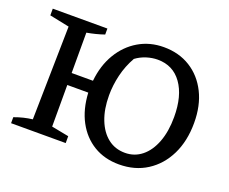

<svg xmlns="http://www.w3.org/2000/svg" viewBox="-110 -837 1222 1024"><g transform="rotate(20 501.0 -325.0)"><path d="M32 0V-34Q59 -44 84 -50Q109 -56 134 -59L144 -589L32 -612V-650H342V-616Q296 -600 244 -591V-362H365Q374 -451 414 -518Q454 -585 517.5 -622.5Q581 -660 660 -660Q746 -660 811 -619.5Q876 -579 912.5 -506Q949 -433 949 -335Q949 -232 911 -154.5Q873 -77 805 -33.5Q737 10 647 10Q565 10 503 -27.5Q441 -65 404.5 -133Q368 -201 363 -294H244V-58L342 -39V0ZM656 -59Q710 -59 751 -92Q792 -125 815 -185.5Q838 -246 838 -328Q838 -448 788.5 -517Q739 -586 652 -586Q621 -586 589 -576Q557 -566 530 -546Q500 -493 486 -434.5Q472 -376 472 -319Q472 -240 495 -181.5Q518 -123 559 -91Q600 -59 656 -59Z"/></g></svg>

Font: Piazzolla Medium
Style: Regular
Weight: 500
Designer: Juan Pablo del Peral
Foundry: Huerta Tipografica
Version: Version 1.330